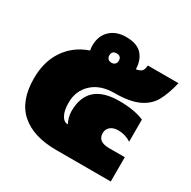

<svg xmlns="http://www.w3.org/2000/svg" viewBox="-143 -770 907 910"><g transform="rotate(30 310.0 -315.0)"><path d="M15 -242Q15 -334 58.5 -398Q102 -462 180 -489Q177 -501 177 -514Q177 -568 210 -599Q243 -630 296 -630Q356 -630 383.5 -600Q411 -570 412 -520Q434 -524 442.5 -533Q451 -542 452 -564H620Q604 -497 581 -456.5Q558 -416 510.5 -394Q463 -372 382 -372Q304 -372 259.5 -330.5Q215 -289 215 -224Q215 -182 228 -157.5Q241 -133 262 -133H264Q257 -143 252 -161.5Q247 -180 247 -196Q247 -351 421 -351Q502 -351 556 -328V-207Q523 -228 486 -228Q458 -228 442.5 -214.5Q427 -201 427 -180Q427 -133 489 -133H575V0H277Q150 0 82.5 -60Q15 -120 15 -242ZM322 -514Q322 -540 296 -540Q270 -540 270 -514Q270 -503 277 -496Q284 -489 296 -489Q308 -489 315 -496Q322 -503 322 -514Z"/></g></svg>

Font: Prompt Black
Style: Regular
Weight: 900
Designer: Katatrad Team
Foundry: CadsonDemak
Version: Version 1.000